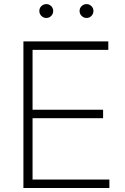

<svg xmlns="http://www.w3.org/2000/svg" viewBox="-20 -933 622 953"><path d="M96.2 0V-727.5H517.6V-685.5H141.6V-388.2H491.7V-346.2H141.6V-42H522.9V0ZM409.7 -843.8Q395.5 -843.8 385.3 -854Q375 -864.3 375 -878.4Q375 -893.1 385.3 -902.8Q395.5 -912.6 409.7 -912.6Q423.8 -912.6 433.8 -902.6Q443.8 -892.6 443.8 -878.4Q443.8 -864.3 433.8 -854Q423.8 -843.8 409.7 -843.8ZM210 -843.8Q195.8 -843.8 185.5 -854Q175.3 -864.3 175.3 -878.4Q175.3 -893.1 185.5 -902.8Q195.8 -912.6 210 -912.6Q224.1 -912.6 234.1 -902.6Q244.1 -892.6 244.1 -878.4Q244.1 -864.3 234.1 -854Q224.1 -843.8 210 -843.8Z"/></svg>

Font: Inter 20pt ExtraLight
Style: Regular
Weight: 250
Version: Version 4.001;git-66647c0bb